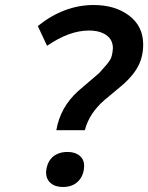

<svg xmlns="http://www.w3.org/2000/svg" viewBox="-20 -737 592 767"><path d="M319 -217Q336 -284 397 -337L446 -378Q501 -421 526.5 -463Q552 -505 552 -559Q552 -632 496 -674.5Q440 -717 354 -717Q236 -717 131 -633L168 -554Q257 -615 335 -615Q379 -615 405 -596.5Q431 -578 431 -544Q429 -513 420 -498Q411 -483 376 -445L292 -373Q221 -309 205 -217ZM231 10Q271 10 293.5 -14Q316 -38 316 -75Q316 -100 298 -115Q280 -130 250 -130Q213 -130 190 -109.5Q167 -89 164 -49Q164 -22 182 -6Q200 10 231 10Z"/></svg>

Font: Brisa Sans Medium
Style: Italic
Weight: 600
Italic angle: -8°
Designer: Dalton Maag Ltd
Foundry: Dalton Maag Ltd
Version: Version 1.101;July 10, 2019;FontCreator 11.5.0.2425 64-bit